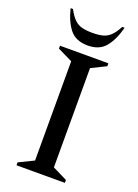

<svg xmlns="http://www.w3.org/2000/svg" viewBox="-161 -929 717 996"><g transform="rotate(20 197.5 -431.0)"><path d="M64 0V-16L146 -56V-604L64 -644V-660H331V-644L250 -604V-56L331 -16V0ZM198 -710Q132 -710 99 -751Q66 -792 49 -862H62Q80 -828 98.5 -810Q117 -792 140.5 -786Q164 -780 198 -780Q232 -780 255.5 -786Q279 -792 297.5 -810Q316 -828 334 -862H347Q329 -792 295.5 -751Q262 -710 198 -710Z"/></g></svg>

Font: Spectral SC Medium
Style: Regular
Weight: 500
Designer: Jean-Baptiste Levee
Foundry: Production Type
Version: Version 2.001